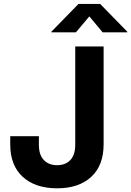

<svg xmlns="http://www.w3.org/2000/svg" viewBox="-20 -969 682 998"><path d="M276.9 9.8Q163.6 9.8 98.4 -49.6Q33.2 -108.9 33.2 -218.8V-261.2H182.1V-216.3Q182.1 -164.1 207.8 -137.2Q233.4 -110.4 276.9 -110.4Q320.3 -110.4 345.7 -137.2Q371.1 -164.1 371.1 -216.8V-727.5H518.6V-219.2Q518.6 -108.9 454.1 -49.6Q389.6 9.8 276.9 9.8ZM374.5 -800.8H247.1V-804.2L388.2 -948.7H500.5L641.6 -804.2V-800.8H513.7L444.3 -883.8Z"/></svg>

Font: Inter-Bold
Style: Bold
Weight: 700
Designer: Rasmus Andersson
Foundry: rsms
Version: Version 4.000;git-a52131595